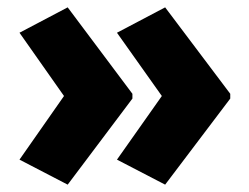

<svg xmlns="http://www.w3.org/2000/svg" viewBox="-20 -542 677 522"><path d="M606 -274 429 -40 298 -108 420 -281 298 -453 429 -522 606 -287ZM340 -274 164 -40 33 -108 154 -281 33 -453 164 -522 340 -287Z"/></svg>

Font: Noto Sans Tamil SemiCondensed Black
Style: Regular
Weight: 900
Width: 4
Designer: Jelle Bosma - Monotype Design Team
Foundry: Monotype Imaging Inc.
Version: Version 2.004; ttfautohint (v1.8.4.7-5d5b)